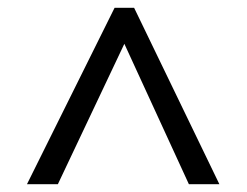

<svg xmlns="http://www.w3.org/2000/svg" viewBox="-20 -739 632 491"><path d="M273 -719H323L541 -268H463L298 -627L128 -268H49Z"/></svg>

Font: ltelugu85
Style: Book
Weight: 400
Designer: Jelle Bosma - Monotype Design Team
Foundry: Monotype Imaging Inc.
Version: Version 2.003